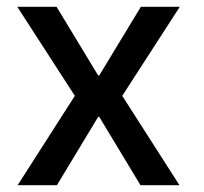

<svg xmlns="http://www.w3.org/2000/svg" viewBox="-20 -547 602 567"><path d="M201 -264 31 -527H147L270 -324H273L396 -527H511L341 -264L510 0H395L273 -202H270L148 0H32Z"/></svg>

Font: Be Vietnam Medium
Style: Regular
Weight: 500
Designer: Gabriel Lam
Foundry: TypeRant
Version: Version 4.000